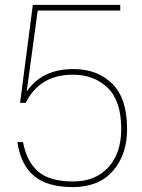

<svg xmlns="http://www.w3.org/2000/svg" viewBox="-20 -750 580 784"><path d="M471 -730V-707H134L89 -376Q151 -468 280 -468Q378 -468 438.5 -408Q499 -348 499 -224Q499 -118 441 -52Q383 14 278 14Q174 14 119.5 -31Q65 -76 51 -170H74Q89 -89 136.5 -49Q184 -9 279 -9Q369 -9 422 -66.5Q475 -124 475 -223Q475 -338 419.5 -391.5Q364 -445 278 -445Q142 -445 85 -330H62L114 -730Z"/></svg>

Font: Nacelle Thin
Style: Regular
Weight: 100
Designer: Sora Sagano
Foundry: Sora Sagano
Version: Version 1.000;FEAKit 1.0